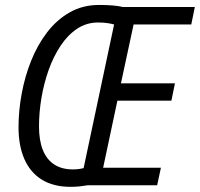

<svg xmlns="http://www.w3.org/2000/svg" viewBox="-20 -742 800 769"><path d="M262.7 6.3Q193.8 6.3 147.5 -22.5Q101.1 -51.3 77.6 -105Q54.2 -158.7 54.2 -231.9Q54.2 -297.9 66.9 -366.9Q79.6 -436 105 -499.3Q130.4 -562.5 168.9 -612.8Q207.5 -663.1 259.5 -692.6Q311.5 -722.2 377 -722.2Q406.7 -722.2 430.4 -720.2Q454.1 -718.3 472.2 -713.9H760.3L746.1 -644H515.1L464.4 -408.2H680.7L666.5 -338.9H450.2L393.1 -70.3H624.5L609.4 0H331.5Q317.9 2.4 300.5 4.4Q283.2 6.3 262.7 6.3ZM272 -63.5Q284.7 -63.5 295.4 -64.9Q306.2 -66.4 314.9 -68.8L437 -644Q424.3 -647.5 408.4 -649.7Q392.6 -651.9 372.6 -651.9Q326.7 -651.9 289.1 -627Q251.5 -602.1 222.9 -559.1Q194.3 -516.1 175 -462.2Q155.8 -408.2 146 -349.9Q136.2 -291.5 136.2 -235.8Q136.2 -180.2 151.4 -141.8Q166.5 -103.5 196.8 -83.5Q227.1 -63.5 272 -63.5Z"/></svg>

Font: Open Sans SemiCondensed
Style: Italic
Weight: 400
Width: 4
Italic angle: -12°
Designer: Monotype Design Team
Foundry: Monotype Imaging Inc.
Version: Version 3.000